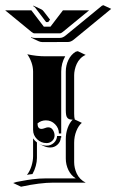

<svg xmlns="http://www.w3.org/2000/svg" viewBox="-24 -684 445 734"><path d="M-4.2 -644.5H95.9L143.6 -582H168.9Q216.3 -644.3 216.6 -644.5H316.7L216.1 -562Q209.5 -556.6 205.1 -556.6H107.4Q102.8 -556.6 96.4 -562ZM26.4 15.6 38.6 11.7Q42.7 11 58.3 8.1Q74 5.1 80.9 4Q87.9 2.9 101 1.2Q114 -0.5 125.9 -1.2Q137.7 -2 150.1 -2H265.6Q247.6 -13.2 237.5 -33.9Q227.5 -54.7 227.5 -78.1V-152.3Q227.5 -174.8 234.7 -194.8Q241.9 -214.8 253.9 -226.6Q246.6 -226.8 242.3 -227.9Q238 -229 234.3 -232.7Q230.5 -236.3 229 -243.9Q227.5 -251.5 227.5 -263.7V-410.2Q227.5 -433.8 237.4 -454.6Q247.3 -475.3 265.4 -486.3L273.4 -488.3L303.5 -474.1Q292 -469.2 283.2 -460.1Q274.4 -450.9 269.4 -439.9Q264.4 -429 262 -417.8Q259.5 -406.7 259.5 -396.2V-249.5Q259.5 -234.4 262 -227.1L288.8 -214.4Q276.1 -203.9 267.8 -183Q259.5 -162.1 259.5 -138.4V-64Q259.5 -53 262 -42.1Q264.4 -31.2 269.4 -20.4Q274.4 -9.5 283.2 -0.5Q292 8.5 303.5 14.2H180.4Q128.9 14.2 56.4 29.8ZM79.1 -15.4Q90.6 -30.3 96.6 -50Q102.5 -69.8 102.5 -86.9V-155Q108.9 -145.3 117.2 -139.6V-80.1Q117.2 -66.2 112.8 -49.6Q108.4 -33 100.1 -18.6Q85.9 -17.1 79.1 -15.4ZM80.3 -476.6Q115 -468.8 150.1 -468.8H225.3Q210 -442.1 210 -410.2V-173.8H201.2Q201.2 -194.3 186.5 -209.1Q171.9 -223.9 151.4 -223.9Q133.3 -223.9 119.4 -212.2Q119.4 -191.4 134.5 -191.2Q139.6 -191.2 147.3 -194.2Q155 -197.3 160.2 -197.3Q171.6 -197.3 178.1 -187.3Q184.6 -177.2 184.6 -166.3Q184.6 -154.1 175.7 -145.5Q166.7 -137 154.3 -137Q132.8 -137 117.7 -151.9Q102.5 -166.7 102.5 -187.7V-410.2Q102.5 -428 96.3 -445.4Q90.1 -462.9 80.3 -476.6ZM94.5 -540 95.5 -541.7Q101.3 -539.1 107.4 -539.1H205.1Q216.1 -539.1 227.5 -548.8L365.7 -662.1L371.1 -664.1L401.1 -650.1L258.5 -533Q247.1 -523.4 235.4 -523.4L137.5 -523.2Q130.9 -523.2 124.5 -526.1ZM102.5 -660.9 103.8 -662.4 133.8 -648.4Q138.9 -646 143.3 -640.1L166 -610.6L167.5 -609.1L160.2 -599.6H152.3L111.8 -653.1Q107.7 -658.7 102.5 -660.9ZM127.9 -132.8V-133.1Q140.4 -127.2 154.3 -127.2Q170.2 -127.2 181.8 -137.8Q193.4 -148.4 194.3 -164.1H210V-157.5H208.5Q207.5 -141.8 195.8 -131Q184.1 -120.1 168 -120.1Q155 -120.1 142.1 -126.2Z"/></svg>

Font: AgreloyS1
Style: Medium
Weight: 400
Designer: gluk
Foundry: gluk
Version: Version 0.27